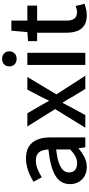

<svg xmlns="http://www.w3.org/2000/svg" viewBox="470 -1301 845 1825"><g transform="rotate(-90 892.5 -388.5)"><path d="M217 14Q170 14 133.5 -6Q97 -26 76 -62Q55 -98 55 -146Q55 -235 133.5 -283.5Q212 -332 384 -351Q383 -383 374 -410Q365 -437 342.5 -453.5Q320 -470 279 -470Q236 -470 196 -453Q156 -436 120 -414L77 -492Q106 -510 141 -526.5Q176 -543 216 -553.5Q256 -564 299 -564Q368 -564 412 -536.5Q456 -509 477.5 -457Q499 -405 499 -331V0H405L396 -63H392Q355 -31 311 -8.5Q267 14 217 14ZM252 -78Q288 -78 319 -94.5Q350 -111 384 -143V-277Q303 -268 255 -250.5Q207 -233 186.5 -209.5Q166 -186 166 -155Q166 -114 191 -96Q216 -78 252 -78Z M591 0 768 -287 603 -551H728L793 -440Q806 -417 819 -394Q832 -371 845 -347H850Q860 -371 871.5 -394Q883 -417 895 -440L953 -551H1073L908 -275L1085 0H960L888 -117Q875 -141 861 -166Q847 -191 831 -214H826Q814 -191 801 -166.5Q788 -142 775 -117L711 0Z M1188 0V-551H1303V0ZM1246 -653Q1213 -653 1193.5 -672Q1174 -691 1174 -723Q1174 -753 1193.5 -772Q1213 -791 1246 -791Q1277 -791 1297 -772Q1317 -753 1317 -723Q1317 -691 1297 -672Q1277 -653 1246 -653Z M1661 14Q1599 14 1562.5 -10.5Q1526 -35 1510 -78.5Q1494 -122 1494 -180V-458H1414V-544L1500 -551L1513 -703H1609V-551H1752V-458H1609V-179Q1609 -130 1628 -104.5Q1647 -79 1690 -79Q1704 -79 1720 -83Q1736 -87 1748 -92L1769 -7Q1747 0 1719.5 7Q1692 14 1661 14Z"/></g></svg>

Font: Noto Sans HK Thin Medium
Style: Regular
Weight: 500
Version: Version 2.004-H2;hotconv 1.0.118;makeotfexe 2.5.65603